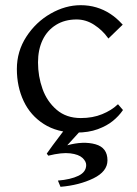

<svg xmlns="http://www.w3.org/2000/svg" viewBox="-20 -501 529 740"><path d="M45 -235Q45 -303.2 81.6 -359.6Q118.2 -416 175.1 -448.5Q232 -481 291 -481Q323 -481 351.5 -472.5Q380 -464 404.5 -448Q429 -432 449 -410L453 -406L397.8 -352.5Q396.8 -354.5 394.8 -356.5Q374.5 -384.8 342.9 -405.4Q311.2 -426 275.2 -426Q229.5 -426 195.8 -405Q162 -384 144.2 -346.8Q126.5 -309.5 126.5 -260.5Q126.5 -206.8 143.9 -158.2Q161.2 -109.8 198.4 -77.9Q235.5 -46 291.5 -46Q337.5 -46 373.6 -60.9Q409.8 -75.8 432 -97Q433.8 -98.2 434.8 -99.2L453.8 -77.2L452.8 -75.2Q437.8 -53.5 415 -34.9Q392.2 -16.2 356.9 -3.1Q321.5 10 274.2 10Q200.5 10 148.9 -23Q97.2 -56 71.1 -111.5Q45 -167 45 -235ZM312.2 135Q312.2 121 297.8 107.5Q283.2 94 250.8 90Q218.2 86 166.2 99L160.2 91L183.2 59Q200.2 36 217.8 13Q235.2 -10 245.2 -20H311.2L239.2 59Q301.2 42 347.8 55Q394.2 68 394.2 117Q394.2 160 339.8 186.5Q285.2 213 213.2 219L203.2 195Q252.2 191 282.2 176.5Q312.2 162 312.2 135Z"/></svg>

Font: TMT Limkin
Style: Regular
Weight: 400
Designer: Gabriel Drozdov
Version: Version 1.000;Glyphs 3.1.2 (3151)